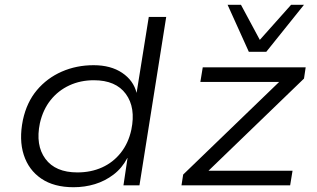

<svg xmlns="http://www.w3.org/2000/svg" viewBox="-20 -776 1329 804"><path d="M288 8Q206 8 153 -28Q100 -64 79.5 -127.5Q59 -191 76 -274Q92 -348 134.5 -398.5Q177 -449 238.5 -476Q300 -503 372 -503Q444 -503 491.5 -471Q539 -439 552 -387L603 -705H676L564 0H497L514 -114H513Q491 -72 455.5 -45Q420 -18 377.5 -5Q335 8 288 8ZM304 -54Q361 -54 407.5 -75Q454 -96 486 -136.5Q518 -177 530 -233Q549 -325 507 -382.5Q465 -440 373 -440Q317 -440 270.5 -418.5Q224 -397 192 -357Q160 -317 147 -260Q128 -168 170 -111Q212 -54 304 -54ZM740 0 747 -45 1175 -458 1174 -433H819L829 -494H1260L1253 -447L823 -32L824 -61H1205L1195 0ZM1022 -559 933 -756H989L1068 -609L1199 -756H1253L1095 -559Z"/></svg>

Font: Nunito Sans 7pt SemiExpanded Light
Style: Italic
Weight: 300
Width: 6
Italic angle: -9°
Designer: Vernon Adams
Foundry: Vernon Adams
Version: Version 3.101;gftools[0.9.27]